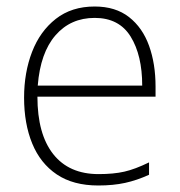

<svg xmlns="http://www.w3.org/2000/svg" viewBox="-20 -560 553 590"><path d="M271 -540Q335 -540 376.5 -507.5Q418 -475 438 -419.5Q458 -364 458 -294V-263H95Q95 -148 143.5 -86.5Q192 -25 283 -25Q329 -25 362 -32.5Q395 -40 438 -61V-23Q401 -6 364.5 2Q328 10 282 10Q205 10 154.5 -24Q104 -58 79 -119Q54 -180 54 -260Q54 -337 78.5 -400.5Q103 -464 151.5 -502Q200 -540 271 -540ZM271 -505Q197 -505 150.5 -451.5Q104 -398 96 -297H417Q417 -390 381.5 -447.5Q346 -505 271 -505Z"/></svg>

Font: Noto Sans Disp ExtLt
Style: Regular
Weight: 200
Designer: Monotype Design Team
Foundry: Monotype Imaging Inc.
Version: Version 2.000;GOOG;noto-source:20170915:90ef993387c0